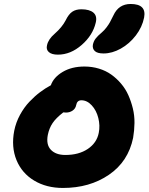

<svg xmlns="http://www.w3.org/2000/svg" viewBox="-20 -971 739 955"><path d="M495.1 -705.1Q464.4 -705.1 451.7 -717Q439 -729 441.9 -748Q445.3 -765.6 455.6 -779.1Q465.8 -792.5 485.8 -809.1Q499.5 -820.8 510.5 -835.7Q521.5 -850.6 526.6 -860.1Q531.7 -869.6 543.9 -894Q569.8 -951.2 629.9 -951.2Q709.5 -951.2 696.8 -883.8Q687.5 -836.4 655.8 -794.9Q624 -753.4 580.8 -729.2Q537.6 -705.1 495.1 -705.1ZM268.1 -699.2Q237.3 -699.2 222.9 -711.9Q208.5 -724.6 213.9 -746.1Q220.2 -775.9 252 -803.2Q288.6 -835.4 306.2 -869.1Q321.3 -900.4 339.4 -912.6Q357.4 -924.8 384.8 -924.8Q425.3 -924.8 444.8 -908Q464.4 -891.1 456.1 -857.9Q441.4 -795.4 386.2 -747.3Q331.1 -699.2 268.1 -699.2ZM293 -36.1Q210.9 -36.1 149.9 -72.8Q88.9 -109.4 62 -174.8Q35.2 -240.2 50.8 -320.8Q59.1 -362.3 79.6 -399.9Q100.1 -437.5 126.7 -465.3Q153.3 -493.2 179.7 -512.9Q206.1 -532.7 232.9 -546.9Q246.6 -586.4 291.7 -613.3Q336.9 -640.1 399.9 -640.1Q438 -640.1 472.4 -629.6Q506.8 -619.1 533.4 -600.1Q560.1 -581.1 582.3 -554.9Q604.5 -528.8 618.4 -497.6Q632.3 -466.3 640.9 -431.2Q649.4 -396 648.9 -359.1Q648.4 -322.3 642.1 -285.2Q617.7 -167 521.7 -101.6Q425.8 -36.1 293 -36.1ZM217.8 -299.8Q208.5 -251.5 233.2 -225.8Q257.8 -200.2 305.2 -200.2Q372.1 -200.2 416.7 -230.2Q461.4 -260.3 471.2 -310.1Q478.5 -346.2 469 -384Q459.5 -421.9 436.3 -447Q413.1 -472.2 384.8 -472.2Q363.3 -472.2 358.9 -448.2Q355.5 -430.7 341.1 -420.9Q326.7 -411.1 308.1 -411.1Q299.8 -411.1 294.9 -412.1Q258.3 -383.8 241.5 -358.6Q224.6 -333.5 217.8 -299.8Z"/></svg>

Font: Shantell Sans Irregular
Style: Italic
Weight: 800
Italic angle: -11.31°
Designer: Stephen Nixon, Anya Danilova, Shantell Martin
Foundry: Arrow Type
Version: Version 1.006;[9816181b4]